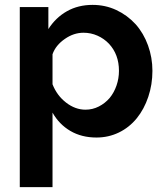

<svg xmlns="http://www.w3.org/2000/svg" viewBox="-20 -553 674 786"><path d="M540 -69Q570 -106 587 -156.5Q604 -207 604 -263Q604 -317 586 -367Q568 -417 535 -454Q501 -491 456 -512Q411 -533 359 -533Q300 -533 254 -507Q208 -481 178 -434V-524H61V213H195V-92Q222 -44 268 -17Q314 10 375 10Q424 10 466.5 -10.5Q509 -31 540 -69ZM195 -208V-331Q208 -368 246 -394Q282 -419 322 -419Q352 -419 379 -407Q406 -395 426 -374Q467 -330 467 -263Q467 -232 457 -203Q447 -174 429 -152Q410 -130 384.5 -117Q359 -104 330 -104Q288 -104 250.5 -133Q213 -162 195 -208Z"/></svg>

Font: RT Raleway Bold
Style: Regular
Weight: 400
Designer: Matt McInerney, Pablo Impallari, Rodrigo Fuenzalida — Edited by Milan Moffatt in April 2016
Foundry: Matt McInerney, Pablo Impallari, Rodrigo Fuenzalida — Edited by Milan Moffatt in April 2016
Version: Version 3.001